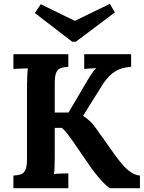

<svg xmlns="http://www.w3.org/2000/svg" viewBox="-20 -983 752 1003"><path d="M50 0V-66Q73 -67 88.5 -72Q104 -77 112.5 -95Q121 -113 121 -153V-536Q121 -563 122.5 -588Q124 -613 125 -626Q109 -625 85 -624.5Q61 -624 50 -623V-700H337V-634Q315 -633 299 -628Q283 -623 274.5 -605.5Q266 -588 266 -547V-395H338L415 -526Q432 -556 451 -586Q470 -616 483 -627Q467 -626 449 -625Q431 -624 420 -623V-700H665V-634Q643 -633 617.5 -626Q592 -619 565 -598Q538 -577 510 -532L414 -378Q434 -365 449.5 -350.5Q465 -336 477 -319L580 -174Q600 -146 621.5 -121.5Q643 -97 666 -82Q689 -67 711 -66V0H557Q549 -1 531 -18Q513 -35 493 -59Q473 -83 459 -102L360 -246Q347 -265 331.5 -285Q316 -305 302 -315H266V-164Q266 -137 265 -112Q264 -87 262 -74Q278 -76 302.5 -76.5Q327 -77 337 -77V0ZM357 -765 162 -915 193 -961 371 -874 554 -963 580 -918 376 -765Z"/></svg>

Font: Lora
Style: Weight 700
Weight: 700
Designer: Olga Karpushina, Alexei Vanyashin (Cyrillic)
Foundry: Cyreal
Version: Version 3.001